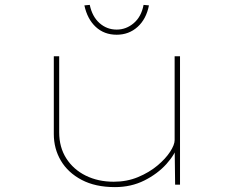

<svg xmlns="http://www.w3.org/2000/svg" viewBox="-20 -755 946 785"><path d="M450 10Q370 10 314 -19.5Q258 -49 229 -98Q200 -147 200 -207V-525H222V-214Q222 -153 251 -107.5Q280 -62 330.5 -37Q381 -12 445 -12Q499 -12 544.5 -31Q590 -50 623.5 -78Q657 -106 675.5 -134.5Q694 -163 694 -182V-525H716V0H696L694 -161L708 -165Q697 -125 660.5 -84.5Q624 -44 570 -17Q516 10 450 10ZM457 -613Q406 -613 371.5 -645Q337 -677 325 -733L347 -735Q357 -687 387 -660.5Q417 -634 457 -634Q496 -634 527 -660.5Q558 -687 567 -735L589 -733Q578 -677 542.5 -645Q507 -613 457 -613Z"/></svg>

Font: Lexend Zetta Thin
Style: Regular
Weight: 250
Version: Version 1.007